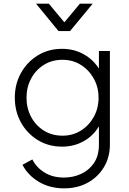

<svg xmlns="http://www.w3.org/2000/svg" viewBox="-20 -810 703 1050"><path d="M331 220Q251 220 191 183.5Q131 147 103 91L157 62Q179 106 223.5 133.5Q268 161 330 161Q379 161 422.5 141.5Q466 122 493.5 82Q521 42 521 -20V-119Q490 -67 437 -37.5Q384 -8 320 -8Q245 -8 186.5 -44Q128 -80 94.5 -140.5Q61 -201 61 -276Q61 -350 94.5 -410.5Q128 -471 186.5 -507Q245 -543 319 -543Q384 -543 436.5 -514Q489 -485 521 -435V-531H581V-20Q581 50 548.5 104Q516 158 460 189Q404 220 331 220ZM322 -68Q378 -68 422.5 -96Q467 -124 493 -171Q519 -218 519 -276Q519 -333 493 -380Q467 -427 422.5 -455Q378 -483 322 -483Q264 -483 219.5 -455Q175 -427 150 -380Q125 -333 125 -276Q125 -218 150 -171Q175 -124 219.5 -96Q264 -68 322 -68ZM300 -640 177 -790H247L332 -688L417 -790H487L363 -640Z"/></svg>

Font: Plus Jakarta Sans Light
Style: Regular
Weight: 300
Designer: Gumpita Rahayu
Foundry: Tokotype
Version: Version 2.006; ttfautohint (v1.8.4.7-5d5b)